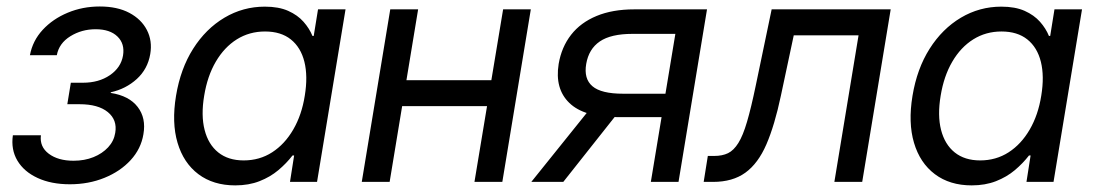

<svg xmlns="http://www.w3.org/2000/svg" viewBox="-20 -558 3364 589"><path d="M194.3 7.3Q137.2 7.3 95.5 -12Q53.7 -31.2 33.4 -65.2Q13.2 -99.1 19.5 -143.1H105.5Q101.1 -107.9 129.6 -86.4Q158.2 -64.9 205.6 -64.9Q239.3 -64.9 266.6 -75.9Q293.9 -86.9 311.8 -106.2Q329.6 -125.5 333.5 -150.4Q340.3 -189.9 310.8 -214.1Q281.2 -238.3 224.1 -238.3H186.5L197.3 -304.2H234.4Q283.2 -304.2 317.1 -327.4Q351.1 -350.6 357.4 -387.7Q363.3 -423.8 340.3 -446Q317.4 -468.3 273.4 -468.3Q230.5 -468.3 195.8 -446.8Q161.1 -425.3 154.3 -388.7H71.8Q80.1 -433.1 111.1 -466.6Q142.1 -500 187.7 -519Q233.4 -538.1 286.1 -538.1Q339.8 -538.1 376.7 -518.6Q413.6 -499 430.7 -465.8Q447.8 -432.6 440.9 -392.1Q433.1 -346.2 399.7 -315.7Q366.2 -285.2 319.8 -274.9V-272.9Q376 -264.2 402.3 -230Q428.7 -195.8 419.9 -146Q412.6 -101.6 380.9 -66.9Q349.1 -32.2 300.5 -12.5Q252 7.3 194.3 7.3Z M701.7 10.7Q634.3 10.7 588.6 -23.7Q543 -58.1 524.7 -119.9Q506.3 -181.6 520 -264.2Q533.7 -347.2 572.5 -408.4Q611.3 -469.7 668.5 -503.7Q725.6 -537.6 792.5 -537.6Q835 -537.6 864 -524.7Q893.1 -511.7 911.1 -491.2Q929.2 -470.7 938.5 -447.8H942.4L955.6 -529.3H1040L952.6 0H869.6L882.3 -81.1H877.4Q858.9 -57.1 834 -36.1Q809.1 -15.1 776.1 -2.2Q743.2 10.7 701.7 10.7ZM727.5 -65.9Q776.4 -65.9 814.9 -90.8Q853.5 -115.7 879.6 -160.6Q905.8 -205.6 915 -264.6Q924.8 -324.2 913.8 -368.4Q902.8 -412.6 872.3 -437Q841.8 -461.4 793 -461.4Q745.1 -461.4 706.5 -437.3Q668 -413.1 642.1 -368.9Q616.2 -324.7 606.4 -264.6Q596.2 -204.1 607.7 -159.4Q619.1 -114.7 649.7 -90.3Q680.2 -65.9 727.5 -65.9Z M1506.3 -312 1493.7 -232.4H1193.4L1206.5 -312ZM1262.7 -529.3 1175.3 0H1089.8L1177.2 -529.3ZM1608.4 -529.3 1521 0H1435.5L1523.4 -529.3Z M2061.5 0H1976.6L2051.8 -454.1H1920.4Q1854 -454.1 1820.1 -430.9Q1786.1 -407.7 1778.3 -361.8Q1770.5 -316.4 1797.4 -293.5Q1824.2 -270.5 1891.6 -270.5H2058.1L2046.4 -198.7H1873Q1771.5 -198.7 1726.6 -242.2Q1681.6 -285.6 1693.8 -361.8Q1702.6 -413.6 1731.9 -451.2Q1761.2 -488.8 1810.1 -509Q1858.9 -529.3 1925.8 -529.3H2148.9ZM1708 0H1609.9L1801.8 -238.8H1897Z M2138.7 0 2151.4 -79.6H2170.9Q2195.8 -79.6 2213.4 -88.1Q2231 -96.7 2245.1 -119.4Q2259.3 -142.1 2271.7 -184.6Q2284.2 -227.1 2298.3 -294.9L2347.2 -529.3H2712.4L2625 0H2539.6L2613.8 -449.7H2415L2375.5 -264.2Q2356.4 -173.8 2331.1 -115.2Q2305.7 -56.6 2266.6 -28.3Q2227.5 0 2167.5 0Z M2960.9 10.7Q2893.6 10.7 2847.9 -23.7Q2802.2 -58.1 2783.9 -119.9Q2765.6 -181.6 2779.3 -264.2Q2793 -347.2 2831.8 -408.4Q2870.6 -469.7 2927.7 -503.7Q2984.9 -537.6 3051.8 -537.6Q3094.2 -537.6 3123.3 -524.7Q3152.3 -511.7 3170.4 -491.2Q3188.5 -470.7 3197.8 -447.8H3201.7L3214.8 -529.3H3299.3L3211.9 0H3128.9L3141.6 -81.1H3136.7Q3118.2 -57.1 3093.3 -36.1Q3068.4 -15.1 3035.4 -2.2Q3002.4 10.7 2960.9 10.7ZM2986.8 -65.9Q3035.6 -65.9 3074.2 -90.8Q3112.8 -115.7 3138.9 -160.6Q3165 -205.6 3174.3 -264.6Q3184.1 -324.2 3173.1 -368.4Q3162.1 -412.6 3131.6 -437Q3101.1 -461.4 3052.2 -461.4Q3004.4 -461.4 2965.8 -437.3Q2927.2 -413.1 2901.4 -368.9Q2875.5 -324.7 2865.7 -264.6Q2855.5 -204.1 2866.9 -159.4Q2878.4 -114.7 2908.9 -90.3Q2939.5 -65.9 2986.8 -65.9Z"/></svg>

Font: Inter 24pt
Style: Italic
Weight: 400
Italic angle: -9.3988°
Designer: Rasmus Andersson
Foundry: rsms
Version: Version 4.001;git-66647c0bb